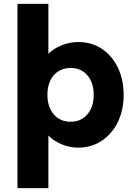

<svg xmlns="http://www.w3.org/2000/svg" viewBox="-20 -760 699 1000"><path d="M71 220V-740H232V-480Q259 -507 300.5 -524Q342 -541 389 -541Q457 -541 510 -506Q563 -471 593.5 -408.5Q624 -346 624 -266Q624 -186 593.5 -124Q563 -62 509.5 -26.5Q456 9 387 9Q342 9 301 -8.5Q260 -26 232 -54V220ZM348 -126Q402 -126 435 -164.5Q468 -203 468 -266Q468 -329 435.5 -367.5Q403 -406 348 -406Q293 -406 260 -368Q227 -330 227 -266Q227 -203 260 -164.5Q293 -126 348 -126Z"/></svg>

Font: Lexend
Style: Bold
Weight: 700
Designer: Bonnie Shaver-Troup, Thomas Jockin
Foundry: Lexend
Version: Version 1.007; ttfautohint (v1.8.3)